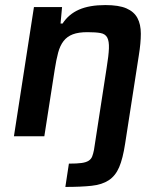

<svg xmlns="http://www.w3.org/2000/svg" viewBox="-20 -538 634 758"><path d="M396 -518Q449 -518 479 -505Q509 -492 522.5 -467Q536 -442 536 -405Q536 -368 528 -319L474 29Q465 88 450.5 122Q436 156 409.5 173.5Q383 191 341.5 195.5Q300 200 238 200L252 108Q284 108 302 105.5Q320 103 330 96.5Q340 90 344 79.5Q348 69 351 54L401 -270Q409 -319 410 -347Q411 -375 403.5 -389.5Q396 -404 377 -407.5Q358 -411 325 -411Q290 -411 267.5 -402.5Q245 -394 231 -376Q217 -358 209.5 -330Q202 -302 196 -263L155 0H35L114 -510H225L219 -445H227Q251 -482 292 -500Q333 -518 396 -518Z"/></svg>

Font: Azeri Sans SemiBold
Style: Italic
Weight: 600
Designer: Hector Gatti & Omnibus-Type (original fonts) / Cristiano Sobral (main changes and remastering)
Foundry: Omnibus-Type
Version: Version 0.07;August 21, 2020;FontCreator 13.0.0.2681 64-bit;